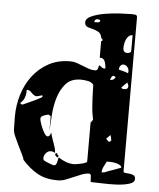

<svg xmlns="http://www.w3.org/2000/svg" viewBox="-58 -876 788 953"><g transform="rotate(5 336.5 -400.0)"><path d="M587 -47Q587 -40 596.5 -39Q606 -38 617 -37Q628 -36 637.5 -31.5Q647 -27 647 -13Q647 5 619.5 13Q592 21 555.5 22.5Q519 24 483 22.5Q447 21 429 21L427 -13Q426 -15 423.5 -17.5Q421 -20 420 -20Q401 -20 382 -12.5Q363 -5 343.5 3.5Q324 12 304.5 19.5Q285 27 264 27Q206 27 165 4.5Q124 -18 87 -60Q88 -64 79 -82.5Q70 -101 58.5 -124Q47 -147 37 -170Q27 -193 27 -207L26 -271Q26 -326 42 -379Q58 -432 90 -474Q122 -516 168.5 -541.5Q215 -567 277 -567Q294 -567 309.5 -561.5Q325 -556 340 -550Q355 -544 370 -538.5Q385 -533 401 -533Q411 -533 414.5 -539.5Q418 -546 420 -560Q428 -557 433.5 -551.5Q439 -546 447 -546Q451 -546 453 -547Q452 -556 450.5 -565Q449 -574 446 -581.5Q443 -589 437 -593.5Q431 -598 420 -598V-680Q429 -684 427 -685.5Q425 -687 425 -693H420Q416 -717 402 -725Q388 -733 372.5 -736.5Q357 -740 345 -745Q333 -750 333 -767Q333 -786 360.5 -798Q388 -810 425 -816.5Q462 -823 500 -825Q538 -827 559 -827Q565 -827 576 -826Q587 -825 587 -813ZM407 -780Q405 -785 401.5 -786Q398 -787 393 -787Q378 -787 378 -771Q381 -771 393 -771.5Q405 -772 407 -780ZM573 -723Q562 -723 554 -716Q546 -709 541.5 -698.5Q537 -688 535 -676.5Q533 -665 533 -656Q533 -646 538 -639.5Q543 -633 553 -633Q559 -633 566 -635.5Q573 -638 573 -647ZM520 -547Q532 -544 543.5 -541Q555 -538 567 -533Q568 -536 568 -543Q568 -555 560 -564.5Q552 -574 540 -574Q532 -574 526 -566.5Q520 -559 520 -550ZM487 -493Q499 -493 507 -507Q504 -512 500 -513Q499 -514 497 -514Q490 -514 486 -506Q482 -498 480 -493ZM540 -460Q542 -454 547.5 -453.5Q553 -453 557 -453Q574 -453 574 -470Q574 -473 573 -473Q573 -475 570.5 -480Q568 -485 567 -487ZM403 -273Q405 -275 408.5 -280Q412 -285 413 -287Q414 -287 414 -290Q414 -292 413 -293Q413 -294 412 -299Q411 -304 410 -310Q409 -316 408 -320.5Q407 -325 407 -327Q406 -334 404.5 -353Q403 -372 402 -393.5Q401 -415 400.5 -434Q400 -453 400 -460Q391 -474 371 -477.5Q351 -481 337 -481Q288 -481 262 -451.5Q236 -422 223.5 -380Q211 -338 208 -292Q205 -246 203 -213V-287Q201 -289 199 -290L193 -293Q193 -294 190 -294Q187 -294 187 -293Q179 -292 166 -286.5Q153 -281 153 -270Q153 -265 157 -251.5Q161 -238 167.5 -223.5Q174 -209 181.5 -197.5Q189 -186 197 -186Q203 -186 207.5 -194Q212 -202 213 -207Q215 -195 219.5 -182Q224 -169 228.5 -156.5Q233 -144 236.5 -132Q240 -120 240 -110V-107Q232 -114 219 -114Q205 -114 195 -102Q185 -90 185 -77Q185 -73 187 -67Q189 -65 195.5 -62Q202 -59 209.5 -56Q217 -53 224 -50.5Q231 -48 233 -47Q234 -47 236.5 -46.5Q239 -46 241 -46Q247 -46 250 -51Q253 -56 255 -63Q257 -70 258 -77Q259 -84 260 -87Q278 -75 298 -67.5Q318 -60 340 -60Q342 -60 352 -61.5Q362 -63 373.5 -65.5Q385 -68 394 -71.5Q403 -75 403 -80ZM60 -333Q67 -336 82.5 -343Q98 -350 114 -357.5Q130 -365 142 -371.5Q154 -378 154 -380Q154 -384 153 -387L127 -380H120Q108 -384 98 -395.5Q88 -407 77 -407H73Q74 -388 68 -370Q62 -352 47 -340Q48 -336 53 -333ZM487 -200Q488 -198 493 -193Q498 -188 500 -187Q501 -186 503 -186Q506 -186 507 -187L508 -188Q508 -188 510 -190L513 -193Q513 -197 510.5 -207Q508 -217 507 -220ZM253 -100Q258 -100 258 -93.5Q258 -87 253 -87Q248 -87 248 -93H247Q242 -93 242 -100Q242 -107 247 -107Q252 -107 252 -100ZM500 -87Q493 -74 486 -60Q479 -46 479 -31L493 -33Q499 -36 512 -40.5Q525 -45 539 -50Q553 -55 563.5 -59Q574 -63 574 -63Q574 -70 566.5 -75Q559 -80 549.5 -82.5Q540 -85 530.5 -86Q521 -87 517 -87Z"/></g></svg>

Font: Genkaimincho
Style: Regular
Weight: 800
Designer: Dr. Ken Lunde (project architect, glyph set definition & overall production); Masataka HATTORI \u670D \u90E8 \u6B63 \u8C
Foundry: Adobe Systems Incorporated
Version: Version 1.00